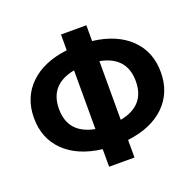

<svg xmlns="http://www.w3.org/2000/svg" viewBox="-128 -863 1013 996"><g transform="rotate(-20 379.0 -365.0)"><path d="M449 -643Q581 -627 655 -555Q729 -483 729 -370Q729 -257 655 -185Q581 -113 449 -97V0H309V-97Q177 -113 103 -185Q29 -257 29 -370Q29 -483 103 -555Q177 -627 309 -643V-730H449ZM449 -208Q591 -235 591 -370Q591 -505 449 -532ZM309 -532Q167 -505 167 -370Q167 -235 309 -208Z"/></g></svg>

Font: Mplus 1p Bold
Style: Bold
Weight: 700
Version: Version 1.061